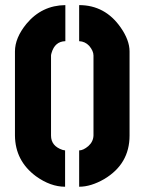

<svg xmlns="http://www.w3.org/2000/svg" viewBox="-20 -708 552 733"><path d="M37.1 -190.4V-511.7Q37.1 -563.5 81.1 -617.2Q139.6 -687.5 229.5 -688.5V-550.8Q189.5 -549.8 176.8 -505.9Q174.8 -499 174.8 -496.1V-190.4Q174.8 -150.4 218.8 -135.7Q225.6 -133.8 228.5 -133.8V4.9Q172.9 4.9 117.2 -35.2Q38.1 -93.8 37.1 -190.4ZM282.2 4.9V-133.8Q297.9 -133.8 317.4 -150.4Q335.9 -167 336.9 -190.4V-496.1Q336.9 -513.7 320.3 -533.2Q304.7 -549.8 282.2 -550.8V-688.5Q380.9 -688.5 440.4 -603.5Q474.6 -554.7 474.6 -511.7V-190.4Q474.6 -82 377.9 -24.4Q327.1 4.9 282.2 4.9Z"/></svg>

Font: Post No Bills Jaffna ExtraBold
Style: Regular
Weight: 800
Designer: Kosala Senevirathne, Siva Puranthara, Lasantha Premarathna, Tharique Azeez
Foundry: Mooniak
Version: Version 1.220 ; ttfautohint (v1.6)